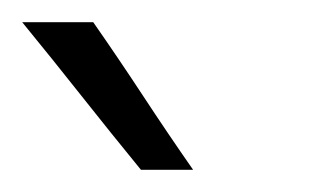

<svg xmlns="http://www.w3.org/2000/svg" viewBox="-60 -632 280 173"><path d="M114 -479H67Q40 -512 13.5 -545.5Q-13 -579 -40 -612H24Q47 -579 69 -545.5Q91 -512 114 -479Z"/></svg>

Font: Josefin Slab SemiBold
Style: Regular
Weight: 600
Designer: Santiago Orozco
Foundry: Typemade
Version: Version 2.000